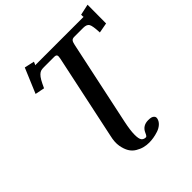

<svg xmlns="http://www.w3.org/2000/svg" viewBox="-230 -832 1184 1184"><g transform="rotate(-45 362.0 -239.5)"><path d="M375 -3.9Q361.8 59.1 361.6 95.9Q361.3 132.8 371.1 145.5Q380.9 158.2 400.4 158.2Q407.7 158.2 417.5 134.8Q436 92.8 485.4 92.8Q499.5 92.8 510 95.5Q520.5 98.1 527.1 106Q533.7 113.8 531.2 126Q526.9 145.5 510.5 160.2Q494.1 174.8 471.7 182.1Q449.2 189.5 429.2 192.6Q409.2 195.8 391.1 195.8Q368.7 195.8 347.2 190.4Q325.7 185.1 302.7 171.4Q279.8 157.7 266.4 135Q252.9 112.3 246.8 77.9Q240.7 43.5 252 -3.9L369.6 -558.1Q374 -578.1 369.9 -585.4Q365.7 -592.8 351.1 -592.8H261.2Q245.6 -592.8 235.6 -590.1Q225.6 -587.4 214.8 -577.1Q204.1 -566.9 193.8 -549.1Q183.6 -531.2 169.4 -500L107.9 -512.2L176.3 -674.8L241.2 -660.2Q233.9 -640.1 231 -639.2H653.8Q651.4 -640.1 651.9 -659.2L723.6 -674.8L722.7 -512.2L656.2 -500Q653.8 -560.1 644 -576.4Q634.3 -592.8 604 -592.8H525.9Q510.7 -592.8 503.7 -585Q496.6 -577.1 492.2 -555.2Z"/></g></svg>

Font: Linux Libertine Slanted
Style: Semibold Slanted
Weight: 600
Designer: Philipp H. Poll
Foundry: Philipp H. Poll
Version: Version 5.1.1